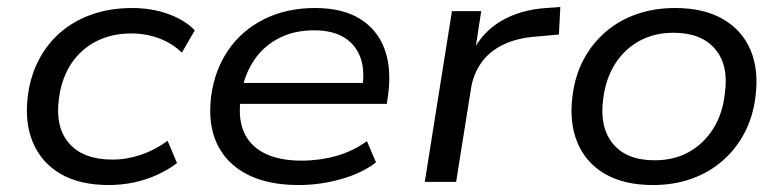

<svg xmlns="http://www.w3.org/2000/svg" viewBox="-20 -522 2248 551"><path d="M292 9Q209 9 154 -23Q99 -55 74.5 -113Q50 -171 60 -247Q67 -303 91 -349.5Q115 -396 154 -429.5Q193 -463 245 -481Q297 -499 359 -499Q415 -499 462.5 -482Q510 -465 539 -435L502 -371Q474 -398 436.5 -412Q399 -426 358 -426Q313 -426 277 -412.5Q241 -399 214 -374Q187 -349 170.5 -314.5Q154 -280 149 -238Q138 -157 178.5 -110.5Q219 -64 303 -64Q344 -64 385 -78Q426 -92 461 -118L488 -54Q463 -35 431.5 -20.5Q400 -6 364.5 1.5Q329 9 292 9Z M837 9Q748 9 688.5 -22Q629 -53 602.5 -110Q576 -167 586 -246Q596 -321 635 -378Q674 -435 738 -467Q802 -499 884 -499Q963 -499 1013 -468Q1063 -437 1083.5 -381.5Q1104 -326 1094 -251L1090 -224H649L658 -284H1042L1019 -266Q1028 -319 1014.5 -356.5Q1001 -394 967.5 -414.5Q934 -435 881 -435Q824 -435 780.5 -412.5Q737 -390 710 -350.5Q683 -311 674 -261L672 -247Q662 -188 678.5 -146.5Q695 -105 737.5 -83Q780 -61 845 -61Q897 -61 945 -74.5Q993 -88 1033 -117L1059 -56Q1019 -25 959 -8Q899 9 837 9Z M1199 0 1277 -490H1361L1343 -373H1336Q1365 -431 1419.5 -462.5Q1474 -494 1547 -499L1588 -502L1584 -423L1518 -417Q1464 -413 1424.5 -394Q1385 -375 1362 -343Q1339 -311 1332 -270L1289 0Z M1854 9Q1771 9 1716 -23Q1661 -55 1637 -113Q1613 -171 1623 -247Q1630 -304 1654.5 -350.5Q1679 -397 1718 -430.5Q1757 -464 1807.5 -481.5Q1858 -499 1917 -499Q2000 -499 2055 -467Q2110 -435 2134 -378Q2158 -321 2148 -244Q2141 -187 2116.5 -140.5Q2092 -94 2053.5 -60.5Q2015 -27 1964.5 -9Q1914 9 1854 9ZM1858 -62Q1915 -62 1957.5 -86Q2000 -110 2027 -153Q2054 -196 2060 -253Q2072 -334 2032.5 -381Q1993 -428 1913 -428Q1857 -428 1814 -404Q1771 -380 1744.5 -337.5Q1718 -295 1711 -238Q1700 -157 1739 -109.5Q1778 -62 1858 -62Z"/></svg>

Font: Nunito Sans 10pt SemiExpanded
Style: Italic
Weight: 400
Width: 6
Italic angle: -9°
Designer: Vernon Adams
Foundry: Vernon Adams
Version: Version 3.101;gftools[0.9.27]